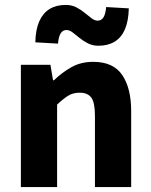

<svg xmlns="http://www.w3.org/2000/svg" viewBox="-20 -759 612 779"><path d="M64.7 0V-496.1H184.6L195.2 -433.3H198.9Q230.3 -463.9 268.9 -486Q307.6 -508.1 358.3 -508.1Q439.7 -508.1 475.9 -454.6Q512.2 -401 512.2 -308V0H365.2V-289.2Q365.2 -342.8 350.5 -362.9Q335.9 -382.9 303.5 -382.9Q275.8 -382.9 256.1 -370.4Q236.4 -358 211.7 -334.7V0ZM379.2 -573.4Q356 -573.4 336.8 -583.1Q317.7 -592.7 302.5 -605.3Q287.3 -617.9 274.6 -627.5Q261.9 -637.2 249.8 -637.2Q235 -637.2 226.5 -624.3Q218 -611.5 215.2 -582L123.3 -587.3Q124.5 -639.4 139.4 -672.7Q154.3 -706.1 181.3 -722.5Q208.3 -739 246.8 -739Q270.9 -739 289.6 -729.3Q308.3 -719.7 323.4 -707.1Q338.6 -694.5 351.4 -684.9Q364.2 -675.2 376.3 -675.2Q391.1 -675.2 399.6 -688.2Q408.1 -701.3 410.7 -730.4L502.6 -725.1Q501.4 -674 486.9 -640.2Q472.4 -606.5 445.1 -589.9Q417.8 -573.4 379.2 -573.4Z"/></svg>

Font: Source Sans 3 Variable
Style: Regular
Weight: 200
Designer: Paul D. Hunt
Foundry: Adobe Systems Incorporated
Version: Version 3.026